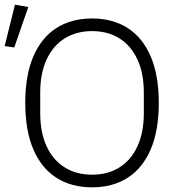

<svg xmlns="http://www.w3.org/2000/svg" viewBox="-43 -789 763 821"><path d="M351 12Q262 12 198 -29Q134 -70 99.5 -150.5Q65 -231 65 -349Q65 -467 99.5 -547.5Q134 -628 198 -669Q262 -710 351 -710Q439 -710 503 -669Q567 -628 601.5 -547.5Q636 -467 636 -349Q636 -231 601.5 -150.5Q567 -70 503 -29Q439 12 351 12ZM351 -42Q418 -42 467.5 -73Q517 -104 544.5 -163Q572 -222 572 -305V-393Q572 -476 544.5 -535Q517 -594 467.5 -625Q418 -656 351 -656Q284 -656 234 -625Q184 -594 156.5 -535Q129 -476 129 -393V-305Q129 -222 156.5 -163Q184 -104 234 -73Q284 -42 351 -42ZM78 -759 18 -586 -23 -592 21 -769Z"/></svg>

Font: IBM Plex Sans Light
Style: Regular
Weight: 300
Designer: Mike Abbink, Paul van der Laan, Pieter van Rosmalen
Foundry: Bold Monday
Version: Version 3.201